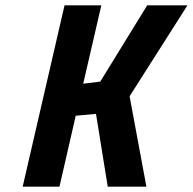

<svg xmlns="http://www.w3.org/2000/svg" viewBox="-20 -700 723 720"><path d="M529 0C529 0 466 -339 466 -339C466 -339 683 -680 683 -680C683 -680 532 -680 532 -680C532 -680 356 -394 356 -394C356 -394 292 -386 292 -386C292 -386 360 -680 360 -680C360 -680 222 -680 222 -680C222 -680 65 0 65 0C65 0 203 0 203 0C203 0 264 -266 264 -266C264 -266 340 -273 340 -273C340 -273 384 0 384 0C384 0 529 0 529 0Z"/></svg>

Font: My Font
Style: Bold Italic
Weight: 500
Version: Version 0.001